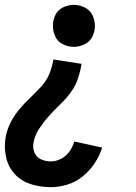

<svg xmlns="http://www.w3.org/2000/svg" viewBox="-39 -558 559 791"><path d="M171 213Q128 213 89 201Q50 189 23 160.5Q-4 132 -13.5 91.5Q-23 51 -16 9Q-11 -21 3 -50Q17 -79 38 -104.5Q59 -130 82.5 -152.5Q106 -175 129 -199.5Q152 -224 164 -253Q176 -282 181 -313L297 -295Q292 -264 282 -234Q272 -204 252.5 -177.5Q233 -151 209 -128Q185 -105 163 -80.5Q141 -56 122.5 -28Q104 0 99 30Q95 51 103 70.5Q111 90 130 98.5Q149 107 171 107Q192 107 213 96Q234 85 247.5 65.5Q261 46 267 25L382 50Q371 84 351 114.5Q331 145 302 168.5Q273 192 238.5 202.5Q204 213 171 213ZM265 -365Q242 -365 220.5 -375.5Q199 -386 189 -407Q179 -428 179 -451.5Q179 -475 189 -496Q199 -517 220.5 -527.5Q242 -538 265 -538Q288 -538 309.5 -527.5Q331 -517 341.5 -496Q352 -475 352 -451.5Q352 -428 341.5 -407Q331 -386 309.5 -375.5Q288 -365 265 -365Z"/></svg>

Font: Iosevka SS08
Style: Bold Italic
Weight: 700
Italic angle: -10°
Monospace: yes
Designer: Belleve Invis
Foundry: Belleve Invis
Version: 2.1.0; ttfautohint (v1.8.2)